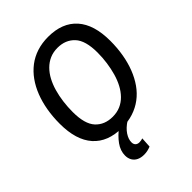

<svg xmlns="http://www.w3.org/2000/svg" viewBox="-260 -831 1175 1175"><g transform="rotate(-45 327.5 -244.0)"><path d="M302 7Q180 7 115 -66Q50 -139 50 -280Q50 -341 59.5 -396Q69 -451 87.5 -498.5Q106 -546 133.5 -584.5Q161 -623 197 -650.5Q233 -678 278 -692.5Q323 -707 376 -707Q498 -707 563 -634Q628 -561 628 -420Q628 -360 618.5 -304.5Q609 -249 590.5 -201.5Q572 -154 545 -115.5Q518 -77 481.5 -49.5Q445 -22 400 -7.5Q355 7 302 7ZM310 -81Q347 -81 377 -94Q407 -107 430.5 -131Q454 -155 471 -187Q488 -219 499 -257.5Q510 -296 516 -338.5Q522 -381 522 -425Q522 -529 480 -574Q438 -619 369 -619Q332 -619 302 -606Q272 -593 248 -569Q224 -545 207 -513Q190 -481 179 -442.5Q168 -404 162.5 -361.5Q157 -319 157 -275Q157 -171 198.5 -126Q240 -81 310 -81ZM297 -13 358 -1Q319 24 299.5 53.5Q280 83 280 110Q280 127 289.5 136Q299 145 315 145Q323 145 330.5 143.5Q338 142 344 140L340 207Q328 212 313 215.5Q298 219 282 219Q255 219 235.5 209.5Q216 200 205.5 182Q195 164 195 140Q195 99 222 61Q249 23 297 -13Z"/></g></svg>

Font: Georama ExtraCondensed Thin Medium
Style: Italic
Weight: 500
Italic angle: -9°
Version: Version 1.001